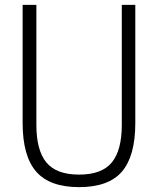

<svg xmlns="http://www.w3.org/2000/svg" viewBox="-20 -760 649 789"><path d="M305 9Q184 9 128.5 -55Q73 -119 73 -254V-740H129.5V-246.5Q129.5 -142.5 170.5 -92.5Q211.5 -42.5 305 -42.5Q398.5 -42.5 439.5 -92.5Q480.5 -142.5 480.5 -246.5V-740H536V-254Q536 -119 481.2 -55Q426.5 9 305 9Z"/></svg>

Font: Encode Sans Cnd Lt
Style: Regular
Weight: 300
Width: 3
Designer: Multiple Designers
Foundry: Impallari Type
Version: Version 3.002; ttfautohint (v1.8.3) -l 8 -r 50 -G 200 -x 14 